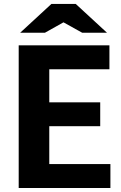

<svg xmlns="http://www.w3.org/2000/svg" viewBox="-20 -937 605 957"><path d="M479.5 -308.1H225.6V-119.1H530.3V0H73.2V-710.9H525.4V-591.8H225.6V-426.8H479.5ZM513.2 -773.9H389.6L296.4 -825.7L204.1 -773.9H80.6L236.3 -917.5H357.4Z"/></svg>

Font: Ufes Sans ExtraBold
Style: Regular
Weight: 800
Designer: Ricardo Esteves & Filipe Motta
Foundry: ProDesignUfes - Ricardo Esteves, Filipe Motta (This is a derivative work, based on Roboto family, by Christian Robertson
Version: Version 2.0